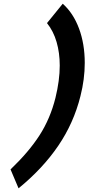

<svg xmlns="http://www.w3.org/2000/svg" viewBox="-20 -813 475 1031"><path d="M435.1 -475.1Q435.1 -387.7 412.1 -297.4Q376 -152.3 292.5 -29.8Q209 92.8 79.6 198.2L36.6 96.7Q134.8 2.9 192.4 -86.7Q250 -176.3 277.8 -287.6Q300.8 -381.8 300.8 -460.9Q300.8 -529.3 283.9 -587.4Q267.1 -645.5 232.4 -689L316.9 -793Q373.5 -742.7 404.3 -659.9Q435.1 -577.1 435.1 -475.1Z"/></svg>

Font: Lesson One
Style: Bold Italic
Weight: 700
Italic angle: -14°
Designer: But Ko, Victor Gaultney, Annie Olsen, Julie Remington, Don Collingsworth, Eric Hays, Becca Hirsbrunner
Version: Version 1.100